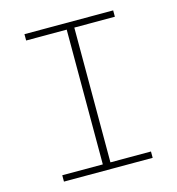

<svg xmlns="http://www.w3.org/2000/svg" viewBox="-105 -788 809 878"><g transform="rotate(-15 300.0 -349.0)"><path d="M90 0V-30H282V-668H90V-698H510V-668H318V-30H510V0Z"/></g></svg>

Font: IBM Plex Mono ExtraLight
Style: Regular
Weight: 200
Monospace: yes
Designer: Mike Abbink, Paul van der Laan, Pieter van Rosmalen
Foundry: Bold Monday
Version: Version 2.3